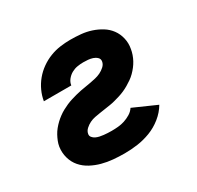

<svg xmlns="http://www.w3.org/2000/svg" viewBox="-121 -669 842 819"><g transform="rotate(-30 300.0 -260.0)"><path d="M274 8Q246 8 218 5.5Q190 3 164 -4Q138 -11 114.5 -23.5Q91 -36 74 -55.5Q57 -75 49.5 -101.5Q42 -128 46 -156Q48 -169 53 -181.5Q58 -194 64.5 -206Q71 -218 80 -229Q89 -240 99 -249.5Q109 -259 120.5 -267.5Q132 -276 144 -282.5Q156 -289 168.5 -294.5Q181 -300 194 -304Q207 -308 220 -311.5Q233 -315 246 -317.5Q259 -320 272 -322Q285 -324 298 -326.5Q311 -329 324 -332Q337 -335 349.5 -341Q362 -347 373 -357Q384 -367 386 -380Q388 -392 379.5 -400Q371 -408 360 -411.5Q349 -415 337.5 -416Q326 -417 314 -417Q300 -417 285 -414.5Q270 -412 256.5 -404.5Q243 -397 233 -384.5Q223 -372 221 -357H86Q90 -382 101 -406Q112 -430 129 -450.5Q146 -471 168 -486.5Q190 -502 214.5 -511.5Q239 -521 264.5 -524.5Q290 -528 314 -528Q341 -528 367 -525.5Q393 -523 417 -515Q441 -507 462 -494Q483 -481 497.5 -461.5Q512 -442 518 -416.5Q524 -391 519 -365Q517 -352 512.5 -339Q508 -326 501.5 -314Q495 -302 486.5 -291Q478 -280 468 -270Q458 -260 446.5 -252Q435 -244 423 -237Q411 -230 398.5 -224.5Q386 -219 373 -215Q360 -211 347 -207.5Q334 -204 321 -202Q308 -200 294.5 -198Q281 -196 268 -194Q255 -192 242 -189.5Q229 -187 216.5 -181Q204 -175 193 -165Q182 -155 180 -142Q178 -133 184 -125.5Q190 -118 198.5 -114Q207 -110 216.5 -108Q226 -106 235.5 -105Q245 -104 254.5 -103.5Q264 -103 274 -103Q290 -103 306 -104.5Q322 -106 337.5 -111Q353 -116 368 -125Q383 -134 392 -148L505 -98Q488 -69 460.5 -47Q433 -25 401.5 -13Q370 -1 338 3.5Q306 8 274 8Z"/></g></svg>

Font: Iosevka SS04 Heavy Extended
Style: Italic
Weight: 900
Width: 7
Italic angle: -9°
Monospace: yes
Designer: Belleve Invis
Foundry: Belleve Invis
Version: Version 19.0.0; ttfautohint (v1.8.4)